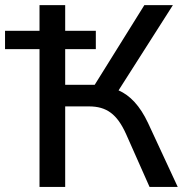

<svg xmlns="http://www.w3.org/2000/svg" viewBox="-38 -739 729 759"><path d="M219.7 0V-318.4H313.5C383.3 -318.4 424.8 -288.1 460.4 -209L553.2 0H664.6L547.4 -252.4C515.1 -321.3 476.1 -361.8 430.7 -381.8L645.5 -718.8H532.7L336.4 -403.8H219.7V-544.9H340.8V-617.2H219.7V-718.8H118.2V-617.2H-18.1V-544.9H118.2V0Z"/></svg>

Font: Winston
Style: Regular
Weight: 400
Designer: Vernon Adams, Kim Jin-seong, David Berlow, Cristiano Sobral
Foundry: The Winston Project Authors
Version: Version 3.004